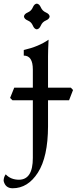

<svg xmlns="http://www.w3.org/2000/svg" viewBox="-50 -738 417 1043"><path d="M149.9 -578.6Q136.2 -580.1 128.2 -599.4Q120.1 -618.7 100.8 -626.7Q81.5 -634.8 80.1 -648.4Q81.5 -662.1 100.8 -670.4Q120.1 -678.7 128.2 -697.8Q136.2 -716.8 149.9 -718.3Q163.6 -716.8 171.9 -697.8Q180.2 -678.7 199.2 -670.4Q218.3 -662.1 219.7 -648.4Q218.3 -634.8 199.2 -626.7Q180.2 -618.7 171.9 -599.4Q163.6 -580.1 149.9 -578.6ZM18.6 284.7Q-21 284.7 -30.3 244.6Q-30.3 224.6 -19 209Q8.3 238.3 53.2 238.3Q128.4 237.8 128.4 120.1V-360.4Q128.4 -436 79.1 -436V-466.3Q160.2 -484.9 213.9 -522.5Q210.9 -463.4 210.9 -431.6V-51.3Q210.4 114.3 156 199.5Q101.6 284.7 18.6 284.7ZM325.2 -193.4H17.6L4.9 -206.1L27.3 -261.7H335L346.7 -249Z"/></svg>

Font: Kelvinch
Style: Regular
Weight: 400
Designer: Paul James MIller
Foundry: High-Logic / Made with FontCreator
Version: Version 3.30 September 23, 2016